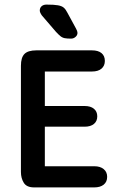

<svg xmlns="http://www.w3.org/2000/svg" viewBox="-20 -815 506 835"><path d="M175 -504H380Q407 -504 421.5 -516.5Q436 -529 436 -550Q436 -572 421.5 -584Q407 -596 380 -596H138Q102 -596 86.5 -580.5Q71 -565 71 -529V-67Q71 -40 83.5 -20Q96 0 128 0H390Q416 0 431 -12Q446 -24 446 -46Q446 -67 431 -79.5Q416 -92 390 -92H175V-264H348Q374 -264 388.5 -276Q403 -288 403 -309Q403 -330 388.5 -342Q374 -354 348 -354H175ZM162 -748 223 -677Q234 -665 242.5 -658Q251 -651 261.5 -649Q272 -647 289 -647Q300 -647 308.5 -654.5Q317 -662 317 -672Q317 -679 311 -690L273 -760Q266 -774 257.5 -781.5Q249 -789 232 -792Q215 -795 182 -795Q169 -795 161 -788Q153 -781 153 -769Q153 -761 162 -748Z"/></svg>

Font: Beiruti SemiBold
Style: Regular
Weight: 600
Designer: Arlette Boutros
Foundry: Boutros
Version: Version 1.41